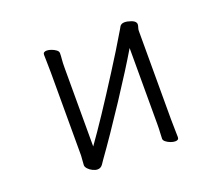

<svg xmlns="http://www.w3.org/2000/svg" viewBox="-119 -883 1238 1072"><g transform="rotate(-20 500.0 -347.0)"><path d="M771 -636V-110Q771 -92 772 -51.5Q773 -11 773 -3Q773 14 752 14Q740 14 725 8.5Q710 3 698.5 -6Q687 -15 687 -25Q687 -42 688.5 -61Q690 -80 690 -111V-563Q631 -463 526 -303Q416 -136 339 -29Q332 -18 322 -4Q310 13 291 13Q278 13 262.5 5.5Q247 -2 236.5 -13.5Q226 -25 226 -35.5Q226 -46 228 -64.5Q230 -83 230 -91V-584Q230 -603 229 -643Q228 -683 228 -691Q228 -708 250 -708Q262 -708 277 -702.5Q292 -697 303.5 -688.5Q315 -680 315 -669Q315 -652 313 -633Q311 -614 311 -583V-116Q401 -241 547 -471Q613 -574 675 -679Q682 -690 684 -695Q689 -703 702 -707Q705 -708 712 -708Q728 -708 749.5 -700.5Q771 -693 776 -681Q778 -678 778 -671.5Q778 -665 774.5 -654.5Q771 -644 771 -636Z"/></g></svg>

Font: Moon Stars Kai
Style: Bold
Weight: 700
Designer: GuiWonder
Version: Version 1.101